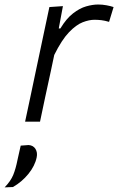

<svg xmlns="http://www.w3.org/2000/svg" viewBox="-69 -526 511 830"><path d="M39.5 0Q51.5 -55.5 62.2 -106.5Q73 -157.5 86 -219.5L96.5 -269Q106.5 -316.5 118.8 -374.5Q131 -432.5 144.5 -495.5L203 -499.5L185 -403H192Q218 -446 246.8 -468.2Q275.5 -490.5 303.5 -498.5Q331.5 -506.5 355.5 -506.5Q373.5 -506.5 391.2 -503.2Q409 -500 422 -495.5L402.5 -431.5Q384 -437 369 -438.8Q354 -440.5 339 -440.5Q316.5 -440.5 288.5 -429.8Q260.5 -419 229.2 -386.5Q198 -354 165.5 -288.5L150.5 -217.5Q137.5 -158 126.5 -106.8Q115.5 -55.5 104 0ZM-49 284Q-22.5 256.5 -11.8 230.2Q-1 204 7 163.5Q10.5 148.5 13.8 133.2Q17 118 20.5 103.5L55 101Q75 102.5 84.5 118Q94 133.5 89.5 154.5Q82 191 53.8 225.8Q25.5 260.5 -13 282.5Z"/></svg>

Font: Commissioner Light
Style: Italic
Weight: 300
Italic angle: -12°
Designer: Kostas Bartsokas
Foundry: Kostas Bartsokas
Version: Version 1.000; ttfautohint (v1.8.3)